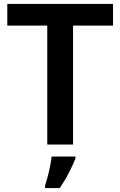

<svg xmlns="http://www.w3.org/2000/svg" viewBox="-20 -734 611 975"><path d="M351 0H220V-604H17V-714H554V-604H351ZM363 71Q351 102 330 143Q309 184 283 221H209V208Q215 190 222 163.5Q229 137 234.5 109.5Q240 82 242 61H363Z"/></svg>

Font: Noto Sans Sora Sompeng Semi
Style: Bold
Weight: 700
Designer: Monotype Design Team. David Williams.
Foundry: Monotype Imaging Inc.
Version: Version 2.101; ttfautohint (v1.8.4.7-5d5b)